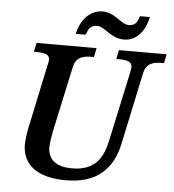

<svg xmlns="http://www.w3.org/2000/svg" viewBox="-60 -970 938 1035"><g transform="rotate(5 408.5 -452.0)"><path d="M580 -773C655 -773 695 -838 710 -906H656C648 -879 637 -853 600 -853C557 -853 523 -914 452 -914C378 -912 334 -849 319 -781H373C383 -808 393 -834 430 -834C473 -834 508 -773 580 -773ZM334 10C499 10 587 -71 617 -214L699 -600C711 -657 751 -665 794 -665H807L817 -714H559L549 -665H562C604 -665 634 -660 634 -629C634 -623 632 -609 630 -600L549 -225C529 -129 487 -57 362 -57C278 -57 231 -92 231 -160C231 -188 238 -222 243 -249L319 -601C331 -657 371 -665 415 -665H428L438 -714H113L103 -665H116C158 -665 188 -660 188 -629C188 -623 186 -611 182 -597L109 -252C104 -229 98 -184 98 -163C98 -53 182 10 334 10Z"/></g></svg>

Font: Noto Serif SemiBold
Style: Italic
Weight: 600
Italic angle: -12°
Designer: Monotype Design Team
Foundry: Monotype Imaging Inc.
Version: Version 2.014